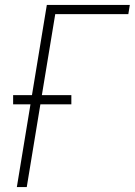

<svg xmlns="http://www.w3.org/2000/svg" viewBox="-20 -755 544 775"><path d="M48 0 103 -334H33V-371H109L169 -735H504L498 -698H203L149 -371H268V-334H143L88 0Z"/></svg>

Font: Iosevka SS04 XLt Obl
Style: Regular
Weight: 200
Italic angle: -9°
Monospace: yes
Designer: Belleve Invis
Foundry: Belleve Invis
Version: Version 19.0.0; ttfautohint (v1.8.4)